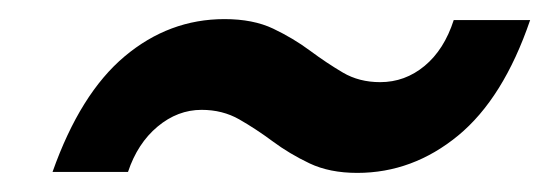

<svg xmlns="http://www.w3.org/2000/svg" viewBox="-20 -420 584 201"><path d="M354 -239Q325 -239 304 -249Q283 -259 265.5 -272Q248 -285 230.5 -295Q213 -305 191 -305Q166 -305 145 -287.5Q124 -270 114 -240H35Q64 -322 110.5 -361Q157 -400 215 -400Q245 -400 266 -390Q287 -380 304.5 -367Q322 -354 339 -344Q356 -334 378 -334Q404 -334 424.5 -351Q445 -368 455 -399H535Q507 -317 459.5 -278Q412 -239 354 -239Z"/></svg>

Font: Ultramarine Medium
Style: Italic
Weight: 500
Italic angle: -10°
Designer: Colophon Foundry, Jonny Pinhorn
Foundry: Colophon Foundry
Version: Version 1.200; ttfautohint (v1.8.3)